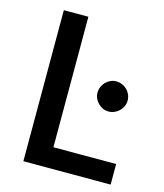

<svg xmlns="http://www.w3.org/2000/svg" viewBox="-109 -802 755 884"><g transform="rotate(15 269.0 -360.0)"><path d="M501.5 -98V0H85.5V-720H202.5V-98ZM477 -393.5Q477 -379 471.2 -366.2Q465.5 -353.5 455.5 -343.8Q445.5 -334 432.2 -328.2Q419 -322.5 404.5 -322.5Q390 -322.5 377.2 -328.2Q364.5 -334 354.8 -343.8Q345 -353.5 339.2 -366.2Q333.5 -379 333.5 -393.5Q333.5 -408.5 339.2 -421.8Q345 -435 354.8 -444.8Q364.5 -454.5 377.2 -460.2Q390 -466 404.5 -466Q419 -466 432.2 -460.2Q445.5 -454.5 455.5 -444.8Q465.5 -435 471.2 -421.8Q477 -408.5 477 -393.5Z"/></g></svg>

Font: LatoLatin Semibold
Style: Regular
Weight: 600
Designer: Lukasz Dziedzic with Adam Twardoch and Botio Nikoltchev
Foundry: tyPoland Lukasz Dziedzic
Version: Version 2.015; 2015-08-06; http://www.latofonts.com/